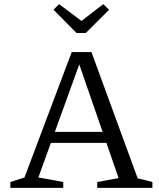

<svg xmlns="http://www.w3.org/2000/svg" viewBox="-20 -906 766 926"><path d="M644 -46Q663 -42 680.5 -37.5Q698 -33 715 -28V0H449V-28L552 -47L352 -625H373L165 -50Q196 -45 225.5 -39.5Q255 -34 285 -28V0H30V-28L98 -50L326 -655H421ZM200 -217V-270H536V-217ZM349 -747 238 -859 265 -886 373 -805 478 -886 506 -859 394 -747Z"/></svg>

Font: Piazzolla Thin
Style: Regular
Weight: 400
Version: Version 2.001